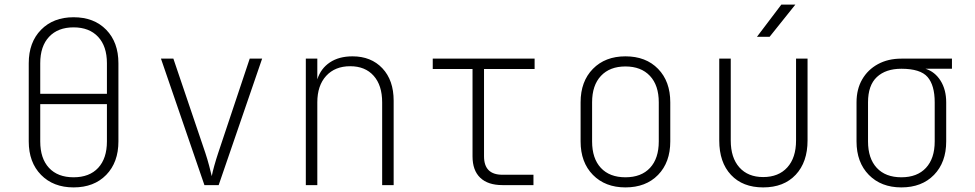

<svg xmlns="http://www.w3.org/2000/svg" viewBox="-20 -805 4240 835"><path d="M300 10Q212 10 158.5 -44.5Q105 -99 105 -190V-530Q105 -621 158.5 -675.5Q212 -730 300 -730Q389 -730 442 -675.5Q495 -621 495 -530V-190Q495 -99 442 -44.5Q389 10 300 10ZM155 -397H445V-530Q445 -604 406.5 -645Q368 -686 300 -686Q232 -686 193.5 -645Q155 -604 155 -530ZM300 -34Q369 -34 407 -75Q445 -116 445 -190V-352H155V-190Q155 -116 193 -75Q231 -34 300 -34Z M869 0 680 -550H734L873 -140Q882 -113 889.5 -84.5Q897 -56 901 -39Q904 -56 912 -84.5Q920 -113 929 -140L1066 -550H1120L931 0Z M1310 0V-550H1360V-460Q1375 -507 1414.5 -533.5Q1454 -560 1513 -560Q1594 -560 1643 -508Q1692 -456 1692 -367V0H1642V-360Q1642 -434 1605 -475.5Q1568 -517 1503 -517Q1437 -517 1398.5 -475Q1360 -433 1360 -360V0Z M2165 0Q2102 0 2068.5 -32Q2035 -64 2035 -125V-505H1862V-550H2305V-505H2085V-125Q2085 -45 2165 -45H2300V0Z M2700 10Q2612 10 2558.5 -44.5Q2505 -99 2505 -190V-360Q2505 -451 2558.5 -505.5Q2612 -560 2700 -560Q2789 -560 2842 -505.5Q2895 -451 2895 -360V-190Q2895 -99 2842 -44.5Q2789 10 2700 10ZM2700 -34Q2769 -34 2807 -75Q2845 -116 2845 -190V-360Q2845 -434 2806.5 -475Q2768 -516 2700 -516Q2632 -516 2593.5 -475Q2555 -434 2555 -360V-190Q2555 -116 2593 -75Q2631 -34 2700 -34Z M3299 10Q3210 10 3159 -44.5Q3108 -99 3108 -194V-550H3158V-194Q3158 -119 3195.5 -77Q3233 -35 3299 -35Q3366 -35 3404 -77Q3442 -119 3442 -194V-550H3492V-194Q3492 -100 3440.5 -45Q3389 10 3299 10ZM3272 -645 3378 -785H3439L3327 -645Z M3900 10Q3812 10 3758.5 -44.5Q3705 -99 3705 -190V-360Q3705 -417 3729.5 -459.5Q3754 -502 3798 -526Q3842 -550 3900 -550H4120V-506H4005Q4046 -493 4070.5 -454Q4095 -415 4095 -360V-190Q4095 -99 4042 -44.5Q3989 10 3900 10ZM3900 -34Q3969 -34 4007 -75Q4045 -116 4045 -190V-360Q4045 -434 4014 -470Q3983 -506 3900 -506Q3832 -506 3793.5 -470Q3755 -434 3755 -360V-190Q3755 -116 3793 -75Q3831 -34 3900 -34Z"/></svg>

Font: JetBrains Mono NL Thin
Style: Regular
Weight: 100
Monospace: yes
Designer: Philipp Nurullin, Konstantin Bulenkov
Foundry: JetBrains
Version: Version 2.305; ttfautohint (v1.8.4.7-5d5b)